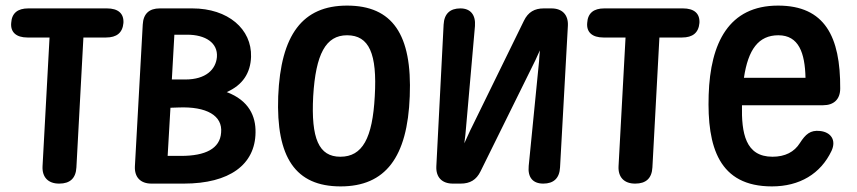

<svg xmlns="http://www.w3.org/2000/svg" viewBox="-20 -618 3063 686"><path d="M20 -536C17 -503 38 -484 78 -484H157L132 -24C130 15 152 38 191 38H192C230 38 251 19 253 -20L278 -484H359C397 -484 418 -501 421 -536C423 -570 402 -588 362 -588H81C43 -588 22 -571 20 -536Z M521 38H637C800 38 892 -30 893 -145C894 -202 870 -259 790 -289C847 -314 875 -357 877 -415C880 -514 795 -588 667 -588H551C513 -588 492 -569 490 -530L462 -24C460 15 482 38 521 38ZM579 -61 589 -233 618 -234C718 -238 776 -205 770 -144C766 -87 714 -61 627 -61ZM594 -334 603 -494H649C714 -494 759 -465 755 -414C751 -370 716 -334 642 -334Z M1197 48C1357 48 1436 -56 1444 -274C1453 -495 1382 -598 1220 -598C1061 -598 983 -494 974 -274C966 -55 1036 48 1197 48ZM1099 -274C1108 -425 1144 -492 1220 -492C1299 -492 1328 -426 1319 -274C1311 -124 1275 -58 1196 -58C1119 -58 1091 -123 1099 -274Z M1598 38H1626C1659 38 1682 25 1697 -6L1893 -403C1896 -411 1903 -424 1909 -438C1908 -423 1906 -409 1906 -399L1869 -25C1865 16 1884 38 1921 38C1958 38 1979 19 1981 -20L2009 -526C2011 -565 1989 -588 1950 -588H1923C1890 -588 1867 -575 1852 -544L1666 -164C1659 -151 1650 -129 1639 -106C1642 -127 1644 -147 1645 -161L1677 -525C1680 -565 1661 -588 1625 -588C1588 -588 1567 -569 1565 -530L1539 -24C1537 15 1559 38 1598 38Z M2078 -536C2075 -503 2096 -484 2136 -484H2215L2190 -24C2188 15 2210 38 2249 38H2250C2288 38 2309 19 2311 -20L2336 -484H2417C2455 -484 2476 -501 2479 -536C2481 -570 2460 -588 2420 -588H2139C2101 -588 2080 -571 2078 -536Z M2512 -279C2506 -92 2549 48 2738 48C2837 48 2912 3 2951 -79C2969 -118 2948 -146 2910 -150C2875 -154 2858 -138 2838 -107C2818 -75 2785 -58 2740 -58C2643 -58 2629 -143 2631 -242H2921C2959 -242 2982 -263 2982 -302C2983 -487 2927 -598 2760 -598C2584 -598 2518 -465 2512 -279ZM2638 -340C2653 -441 2690 -492 2761 -492C2834 -492 2856 -429 2858 -340Z"/></svg>

Font: 寒蝉团圆体 Round
Style: Regular
Weight: 500
Designer: 寒蝉字型
Version: Version 2.700;Glyphs 3.1.1 (3135)